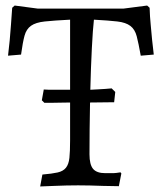

<svg xmlns="http://www.w3.org/2000/svg" viewBox="-20 -669 586 693"><path d="M233 -299Q216 -299 199 -298.5Q182 -298 169 -298H140L131 -307L138 -346Q152 -345 168 -345H233V-598Q174 -595 141.5 -591.5Q109 -588 92 -576Q75 -564 68.5 -540Q62 -516 56 -472L9 -468Q12 -494 15 -523Q17 -548 19.5 -578.5Q22 -609 24 -641L33 -649L116 -638H426L511 -649L520 -641Q521 -609 524 -579Q527 -549 529 -525Q532 -497 535 -472L488 -468Q480 -513 473.5 -538Q467 -563 450.5 -575.5Q434 -588 403.5 -591.5Q373 -595 319 -598Q315 -563 311.5 -494.5Q308 -426 306 -345Q320 -346 334 -346.5Q348 -347 359 -348Q371 -349 383 -350L396 -337L392 -300L305 -299Q304 -250 303.5 -202Q303 -154 303 -112Q303 -75 316 -59.5Q329 -44 360 -44Q373 -44 383.5 -44Q394 -44 401 -45Q409 -46 415 -47L418 -43L409 3Q380 3 353 2Q330 1 304.5 0.5Q279 0 262 0Q243 0 219.5 0.5Q196 1 175 2Q150 3 125 4L133 -39Q168 -42 188 -46.5Q208 -51 218 -63.5Q228 -76 230.5 -99Q233 -122 233 -162Z"/></svg>

Font: Alegreya
Style: Regular
Weight: 400
Designer: Juan Pablo del Peral
Foundry: Juan Pablo del Peral
Version: Version 1.003